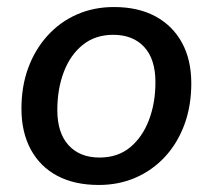

<svg xmlns="http://www.w3.org/2000/svg" viewBox="-20 -517 605 546"><path d="M261 9Q192 9 143 -17Q94 -43 67.5 -92Q41 -141 41 -208Q41 -272 60.5 -324.5Q80 -377 115.5 -416Q151 -455 199 -476Q247 -497 304 -497Q373 -497 422 -470.5Q471 -444 497.5 -395.5Q524 -347 524 -280Q524 -216 504.5 -163Q485 -110 449.5 -71.5Q414 -33 366 -12Q318 9 261 9ZM263 -69Q315 -69 350 -98Q385 -127 403.5 -175.5Q422 -224 422 -283Q422 -349 390 -383.5Q358 -418 302 -418Q251 -418 215.5 -389.5Q180 -361 161.5 -312.5Q143 -264 143 -204Q143 -139 175 -104Q207 -69 263 -69Z"/></svg>

Font: Nunito Sans 12pt SemiBold
Style: Italic
Weight: 600
Italic angle: -9°
Designer: Vernon Adams
Foundry: Vernon Adams
Version: Version 3.101;gftools[0.9.27]